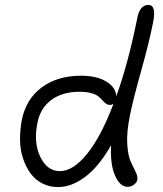

<svg xmlns="http://www.w3.org/2000/svg" viewBox="-20 -779 663 783"><path d="M216.8 -16.1Q182.1 -16.1 153.1 -30.8Q124 -45.4 105 -71.3Q85.9 -97.2 74.2 -131.8Q62.5 -166.5 61.8 -206.3Q61 -246.1 68.8 -289.1Q85.9 -375 150.1 -422.6Q214.4 -470.2 310.1 -470.2Q374 -470.2 413.3 -446.5Q452.6 -422.9 454.1 -386.2Q502.9 -520.5 540 -706.1Q550.3 -758.8 585 -758.8Q619.1 -758.8 604 -686Q588.4 -606.9 555.7 -490Q522.9 -373 509.8 -308.1Q495.6 -237.3 499 -189.9Q502.4 -142.6 513.2 -119.6Q523.9 -96.7 533.2 -77.9Q542.5 -59.1 540 -45.9Q538.6 -35.6 526.6 -26.4Q514.6 -17.1 501 -17.1Q468.8 -17.1 448.7 -64Q428.7 -110.8 433.1 -187Q383.8 -100.1 327.9 -58.1Q272 -16.1 216.8 -16.1ZM132.8 -278.8Q116.2 -196.8 144.5 -138.9Q172.9 -81.1 224.1 -81.1Q278.3 -81.1 335.4 -151.9Q392.6 -222.7 442.9 -356Q436.5 -351.1 429.2 -351.1Q419.4 -351.1 411.9 -356.7Q404.3 -362.3 397.7 -370.1Q391.1 -377.9 381.3 -385.7Q371.6 -393.6 352.1 -399.2Q332.5 -404.8 305.2 -404.8Q233.9 -404.8 189.2 -371.3Q144.5 -337.9 132.8 -278.8Z"/></svg>

Font: Shantell Sans Irregular
Style: Italic
Weight: 300
Italic angle: -11.31°
Designer: Stephen Nixon, Anya Danilova, Shantell Martin
Foundry: Arrow Type
Version: Version 1.006;[9816181b4]